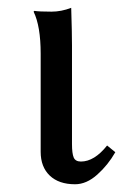

<svg xmlns="http://www.w3.org/2000/svg" viewBox="-20 -459 322 491"><path d="M84 -321.8Q84 -392.1 65.9 -429.2L67.9 -431.2Q79.6 -429.2 111.8 -429.2Q136.7 -429.2 162.1 -439Q164.1 -375 164.1 -342.8V-90.8Q164.1 -66.4 168.5 -56.2Q172.9 -45.9 187 -45.9Q221.2 -45.9 253.9 -86.9L274.9 -69.8Q256.3 -37.1 228.8 -12.5Q201.2 12.2 171.9 12.2Q130.4 12.2 107.2 -10Q84 -32.2 84 -70.8Z"/></svg>

Font: Linux Biolinum
Style: Regular
Weight: 400
Designer: Philipp H. Poll
Foundry: Philipp H. Poll
Version: Version 0.6.4